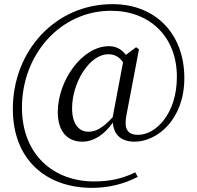

<svg xmlns="http://www.w3.org/2000/svg" viewBox="-20 -739 952 927"><path d="M630 -55C738 -55 870 -161 870 -362C870 -575 732 -719 523 -719C246 -719 42 -492 42 -213C42 34 205 168 424 168C505 168 580 149 645 115L633 93C575 122 514 137 434 137C240 137 86 9 86 -220C86 -474 270 -687 516 -687C701 -687 834 -564 834 -368C834 -187 730 -88 647 -88C595 -88 577 -117 591 -186L651 -501L637 -511L588 -474C565 -503 539 -516 506 -516C376 -516 259 -349 259 -198C259 -100 309 -55 377 -55C431 -55 481 -86 525 -147C529 -88 565 -55 630 -55ZM524 -173C473 -117 439 -103 407 -103C360 -103 328 -142 328 -216C328 -339 411 -477 503 -477C532 -477 555 -466 574 -438Z"/></svg>

Font: NameLogos Serif 2
Style: Regular
Weight: 500
Version: Version 0.1